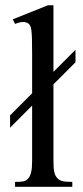

<svg xmlns="http://www.w3.org/2000/svg" viewBox="-20 -715 318 735"><path d="M184.6 -392.1V-101.1Q184.6 -86.4 185.3 -75.9Q186 -65.4 187.5 -57.9Q189 -50.3 191.4 -45.2Q193.8 -40 197.3 -35.6Q200.7 -31.2 205.1 -28.1Q209.5 -24.9 216.1 -22.7Q222.7 -20.5 232.7 -19.5Q242.7 -18.6 256.8 -18.6V0H37.6V-18.6Q60.1 -18.6 70.8 -21Q81.5 -23.4 89.4 -33.7Q92.3 -37.1 94.7 -42.5Q97.2 -47.9 99.1 -55.7Q101.1 -63.5 102.1 -74.5Q103 -85.4 103 -101.1V-311L18.6 -226.1V-273.4L103 -357.9V-506.8Q103 -544.9 102.3 -566.9Q101.6 -588.9 99.9 -600.6Q98.1 -612.3 95.5 -616.7Q92.8 -621.1 89.4 -624.5Q80.1 -630.4 69.3 -630.9Q58.6 -631.3 37.6 -623.5L28.8 -641.1L163.6 -694.8H184.6V-439.9L269 -524.4V-476.6Z"/></svg>

Font: Doulos SIL Compact
Style: Regular
Weight: 400
Designer: Walt Agee, Victor Gaultney, Peter Martin, Debbi Hosken
Foundry: SIL International
Version: Version 4.110; 2011; Maintenance release ; LnSpcTght